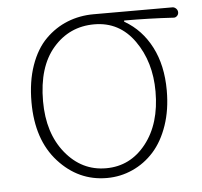

<svg xmlns="http://www.w3.org/2000/svg" viewBox="-44 -573 664 631"><g transform="rotate(-5 288.0 -257.0)"><path d="M284.2 12.7Q190.4 12.7 124.5 -60.1Q58.6 -132.8 58.6 -256.8Q58.6 -325.2 77.1 -377.9Q95.7 -430.7 127.9 -462.9Q160.2 -495.1 200.7 -511.2Q241.2 -527.3 287.1 -527.3H546.9Q553.7 -527.3 559.1 -522Q564.5 -516.6 564.5 -509.3Q564.5 -502 559.1 -497.1Q553.7 -492.2 546.9 -493.2Q465.8 -498 386.7 -498Q384.8 -498 384.8 -496.1Q384.8 -494.1 386.7 -493.2Q442.4 -460.9 473.6 -400.4Q504.9 -339.8 504.9 -256.8Q504.9 -193.4 487.3 -142.1Q469.7 -90.8 439.5 -57.1Q409.2 -23.4 369.1 -5.4Q329.1 12.7 284.2 12.7ZM284.2 -19.5Q364.3 -19.5 416 -85Q467.8 -150.4 467.8 -256.8Q467.8 -354.5 418.5 -424.3Q369.1 -494.1 286.1 -494.1Q204.1 -494.1 150.4 -432.1Q96.7 -370.1 96.7 -256.8Q96.7 -151.4 150.4 -85.4Q204.1 -19.5 284.2 -19.5Z"/></g></svg>

Font: Gen Jyuu Gothic ExtraLight
Style: Regular
Weight: 100
Designer: [Source Han Sans]
Ryoko NISHIZUKA  (kana & ideographs); Paul D. Hunt (Latin, Greek & Cyrillic); Wenlong ZHANG  (bopomofo
Version: Version 1.002.20150607